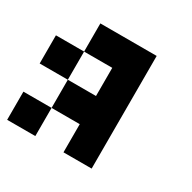

<svg xmlns="http://www.w3.org/2000/svg" viewBox="-119 -619 738 738"><g transform="rotate(30 250.0 -250.0)"><path d="M250 -125H125V-250H0V-375H125V-250H250V-375H125V-500H375V0H250ZM125 -125V0H0V-125Z"/></g></svg>

Font: Tiny5
Style: Regular
Weight: 400
Designer: Stefan Schmidt
Foundry: Made with Bits'n'Picas by Kreative Software
Version: Version 1.002; ttfautohint (v1.8.4.7-5d5b)